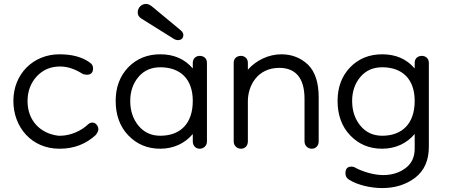

<svg xmlns="http://www.w3.org/2000/svg" viewBox="-20 -740 2280 976"><path d="M282 16C361 16 418 -10 466 -53C475 -64 480 -74 480 -83C480 -100 466 -117 450 -117C442 -117 435 -114 429 -109C393 -74 337 -50 286 -50C283 -50 280 -50 277 -50C185 -61 120 -127 120 -226C120 -276 136 -318 167 -352C198 -385 237 -402 286 -402C335 -402 375 -380 403 -363C410 -362 417 -360 421 -360C442 -360 453 -371 453 -392C453 -405 448 -414 438 -421C399 -450 347 -464 282 -464C150 -464 48 -365 48 -227C48 -94 140 16 282 16Z M754 -706C743 -715 733 -720 722 -720C698 -720 680 -700 680 -677C680 -664 686 -654 698 -646L866 -541C872 -538 878 -536 883 -536C902 -536 912 -545 912 -563C912 -570 908 -577 901 -584ZM795 16C863 16 921 -12 960 -59V-21C960 0 974 16 995 16C1016 16 1032 0 1032 -21V-421C1032 -444 1015 -456 995 -456C978 -456 960 -444 960 -421V-392C919 -440 864 -464 795 -464C729 -464 675 -442 632 -398C589 -353 568 -296 568 -227C568 -156 589 -97 632 -52C675 -7 729 16 795 16ZM795 -50C749 -50 712 -67 684 -101C656 -135 642 -177 642 -227C642 -275 656 -316 684 -349C712 -382 749 -398 795 -398C895 -398 960 -340 960 -227C960 -110 895 -50 795 -50Z M1565 16C1586 16 1600 0 1600 -21V-245C1600 -320 1582 -375 1546 -411C1509 -446 1464 -464 1410 -464C1346 -464 1283 -434 1240 -386V-421C1240 -444 1222 -456 1205 -456C1185 -456 1168 -444 1168 -421V-21C1168 0 1184 16 1205 16C1226 16 1240 0 1240 -21V-226C1240 -301 1286 -395 1400 -395C1481 -395 1528 -345 1528 -238V-21C1528 0 1544 16 1565 16Z M1923 216C1989 216 2045 198 2091 163C2137 127 2160 75 2160 6V-421C2160 -444 2142 -456 2125 -456C2105 -456 2088 -444 2088 -421V-392C2047 -440 1992 -464 1923 -464C1857 -464 1803 -442 1760 -398C1717 -353 1696 -296 1696 -227C1696 -156 1717 -97 1760 -52C1803 -7 1857 16 1923 16C1991 16 2049 -12 2088 -59V16C2088 59 2072 92 2041 115C2010 138 1972 150 1928 150C1881 150 1825 133 1789 114C1782 109 1774 107 1766 107C1746 107 1736 118 1736 141C1736 155 1742 166 1754 173C1797 201 1866 216 1923 216ZM1923 -50C1877 -50 1840 -67 1812 -101C1784 -135 1770 -177 1770 -227C1770 -275 1784 -316 1812 -349C1840 -382 1877 -398 1923 -398C2023 -398 2088 -340 2088 -227C2088 -110 2023 -50 1923 -50Z"/></svg>

Font: Dongle Light
Style: Regular
Weight: 300
Designer: Yanghee Ryu
Foundry: Yanghee Ryu
Version: Version 2.000